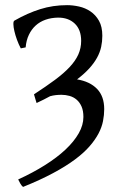

<svg xmlns="http://www.w3.org/2000/svg" viewBox="-20 -489 468 753"><path d="M388.7 -61Q388.7 -38.1 384 -14.2Q379.4 9.8 366.5 34.4Q353.5 59.1 331.3 84.7Q309.1 110.4 273.7 136.7Q238.3 163.1 188.2 189.9Q138.2 216.8 70.3 244.1Q63.5 238.3 59.3 230.2Q55.2 222.2 51.3 214.8Q108.9 188.5 156.2 158.7Q203.6 128.9 237.1 97.4Q270.5 65.9 288.8 33.7Q307.1 1.5 307.1 -30.3Q307.1 -54.7 299.8 -71.3Q292.5 -87.9 280.5 -98.1Q268.6 -108.4 252.9 -112.8Q237.3 -117.2 221.2 -117.2Q210 -117.2 198.7 -116Q187.5 -114.7 177.2 -111.8L177.7 -112.3Q165 -105.5 151.6 -98.6Q138.2 -91.8 123.5 -85Q122.1 -90.3 118.9 -99.9Q115.7 -109.4 113.3 -119.1Q160.6 -149.9 195.6 -175.8Q230.5 -201.7 253.4 -226.3Q276.4 -251 287.4 -275.9Q298.3 -300.8 298.3 -328.6Q298.3 -372.6 273.2 -396.5Q248 -420.4 207 -419.9Q180.7 -419.4 158.4 -411.6Q136.2 -403.8 119.9 -388.9Q103.5 -374 93.3 -352.5Q83 -331.1 80.6 -303.2L61.5 -299.3Q53.2 -314.9 46.6 -333Q40 -351.1 36.4 -366.9Q32.7 -382.8 32.5 -394.3Q32.2 -405.8 36.6 -408.2Q87.9 -437.5 137.7 -453.1Q187.5 -468.8 243.2 -468.8Q265.6 -468.8 290 -463.4Q314.5 -458 334.7 -444.3Q355 -430.7 368.2 -407.5Q381.3 -384.3 381.3 -348.6Q381.3 -326.2 376.7 -304.9Q372.1 -283.7 360.6 -262.7Q349.1 -241.7 330.1 -220.7Q311 -199.7 282.2 -177.7Q332.5 -169.4 360.6 -140.4Q388.7 -111.3 388.7 -61Z"/></svg>

Font: Gentium Plus
Style: Regular
Weight: 400
Designer: J. Victor Gaultney, Annie Olsen, Iska Routamaa
Foundry: SIL International
Version: Version 1.510